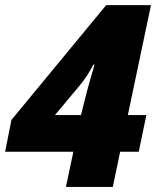

<svg xmlns="http://www.w3.org/2000/svg" viewBox="-25 -734 625 754"><path d="M520 -138.2H446.8L418 0H233.9L263.2 -138.2H-4.9L20 -263.2L392.1 -713.9H567.9L477.1 -282.2H549.8ZM293 -282.2 316.9 -377Q331.1 -429.2 346.2 -480H341.8Q316.9 -432.6 286.1 -396L190.9 -282.2Z"/></svg>

Font: Open Sans Extrabold
Style: Italic
Weight: 800
Italic angle: -12°
Foundry: Ascender Corporation
Version: Version 1.10